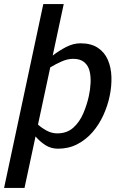

<svg xmlns="http://www.w3.org/2000/svg" viewBox="-54 -720 592 940"><path d="M381 -250Q388 -282 389.5 -314Q391 -346 384.5 -372.5Q378 -399 358.5 -415.5Q339 -432 304 -432Q277 -432 247.5 -419Q218 -406 192 -390L132 -110Q151 -93 175.5 -80Q200 -67 226 -67Q274 -67 305 -95Q336 -123 354 -165.5Q372 -208 381 -250ZM66 200H-34L158 -700H258L204 -448Q235 -472 270 -490Q305 -508 340 -508Q392 -508 425 -486Q458 -464 474 -427Q490 -390 491.5 -344Q493 -298 483 -250Q473 -202 452 -156Q431 -110 399 -73Q367 -36 324.5 -14Q282 8 230 8Q195 8 167.5 -10Q140 -28 120 -52Z"/></svg>

Font: Epunda Sans Medium
Style: Italic
Weight: 500
Italic angle: -12.0243°
Designer: Simon Atzbach
Foundry: typofactur
Version: Version 2.204; ttfautohint (v1.8.4.7-5d5b)